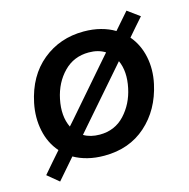

<svg xmlns="http://www.w3.org/2000/svg" viewBox="-94 -637 785 797"><g transform="rotate(-15 298.5 -239.0)"><path d="M68.5 67.5 19.5 27Q39.5 3.5 58.2 -18Q77 -39.5 95.5 -60.5Q59.5 -101.5 47.8 -158Q36 -214.5 48.5 -275.5Q71.5 -386.5 146.2 -447.8Q221 -509 323.5 -509Q363 -509 396.2 -500.2Q429.5 -491.5 456 -475.5Q471.5 -493 486.8 -510.8Q502 -528.5 518 -546.5L570 -508.5Q553 -489.5 537 -471Q521 -452.5 505 -434Q539.5 -393.5 551 -338.2Q562.5 -283 549.5 -223Q526.5 -117 454.2 -52.8Q382 11.5 274.5 11.5Q235.5 11.5 203 3.2Q170.5 -5 144.5 -20Q107 23.5 68.5 67.5ZM156.5 -263.5Q142 -193 166.5 -142.5Q177 -154 186.5 -165L350 -353.5Q361 -366 371.2 -377.8Q381.5 -389.5 391.5 -401Q362.5 -419.5 321.5 -419.5Q257 -419.5 213.8 -375.2Q170.5 -331 156.5 -263.5ZM278.5 -78Q343.5 -78 385.8 -123.5Q428 -169 441.5 -234Q456 -302.5 433.5 -352Q416 -332 400 -313.5L235.5 -124.5Q222 -109 210 -95Q238.5 -78 278.5 -78Z"/></g></svg>

Font: Commissioner Medium
Style: Italic
Weight: 500
Italic angle: -12°
Designer: Kostas Bartsokas
Foundry: Kostas Bartsokas
Version: Version 1.000; ttfautohint (v1.8.3)